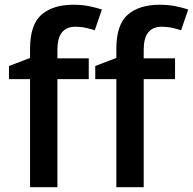

<svg xmlns="http://www.w3.org/2000/svg" viewBox="-20 -785 809 805"><path d="M352.1 -453.1H220.7V0H106V-453.1H17.6V-508.3L106 -542V-579.6Q106 -682.1 154.1 -723.6Q202.1 -765.1 287.6 -765.1Q324.7 -765.1 355.2 -758.8Q385.7 -752.4 407.2 -745.1L377.4 -658.2Q360.4 -663.6 340.1 -668.2Q319.8 -672.9 296.4 -672.9Q220.7 -672.9 220.7 -577.1V-540.5H352.1ZM713.9 -453.1H582.5V0H467.8V-453.1H379.4V-508.3L467.8 -542V-579.6Q467.8 -682.1 515.9 -723.6Q564 -765.1 649.4 -765.1Q686.5 -765.1 717 -758.8Q747.6 -752.4 769 -745.1L739.3 -658.2Q722.2 -663.6 701.9 -668.2Q681.6 -672.9 658.2 -672.9Q582.5 -672.9 582.5 -577.1V-540.5H713.9Z"/></svg>

Font: Open Sans SemiBold
Style: Regular
Weight: 600
Designer: Monotype Design Team
Foundry: Monotype Imaging Inc.
Version: Version 3.003; ttfautohint (v1.8.4)